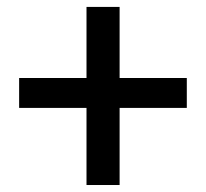

<svg xmlns="http://www.w3.org/2000/svg" viewBox="-20 -609 599 558"><path d="M327.6 -588.9V-382.3H522.9V-295.4H327.6V-71.3H231.4V-295.4H35.6V-382.3H231.4V-588.9Z"/></svg>

Font: Suwannaphum
Style: Regular
Weight: 400
Designer: Danh Hong
Version: Version 8.002; ttfautohint (v1.8.3)